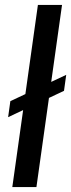

<svg xmlns="http://www.w3.org/2000/svg" viewBox="-20 -760 289 780"><path d="M232 -740 128 0H30L134 -740ZM249 -456 240 -391 13 -284 22 -349Z"/></svg>

Font: Pathway Extreme Condensed Medium
Style: Italic
Weight: 500
Width: 3
Italic angle: -8°
Version: Version 1.001;gftools[0.9.26]